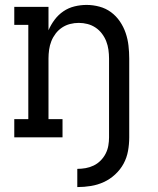

<svg xmlns="http://www.w3.org/2000/svg" viewBox="-20 -558 640 780"><path d="M294 202V128Q311 128 328 125Q345 122 360.5 114.5Q376 107 388.5 94.5Q401 82 409 66.5Q417 51 420 34Q423 17 423 0V-320Q423 -338 420.5 -356Q418 -374 411.5 -390.5Q405 -407 394 -421.5Q383 -436 368 -446Q353 -456 335.5 -460.5Q318 -465 300 -465Q282 -465 264.5 -460.5Q247 -456 232 -446Q217 -436 206 -421.5Q195 -407 188.5 -390.5Q182 -374 179.5 -356Q177 -338 177 -320V-74H234V0H38V-74H95V-457H38V-530H177V-435Q187 -458 202 -478Q217 -498 237.5 -512Q258 -526 282.5 -532Q307 -538 332 -538Q358 -538 384 -531Q410 -524 431 -508.5Q452 -493 467 -471Q482 -449 490.5 -424Q499 -399 502 -372.5Q505 -346 505 -320V0Q505 28 500 55.5Q495 83 482 107Q469 131 448 150.5Q427 170 402 181.5Q377 193 349.5 197.5Q322 202 294 202Z"/></svg>

Font: Iosevka Slab Extended
Style: Regular
Weight: 400
Width: 7
Monospace: yes
Designer: Belleve Invis
Foundry: Belleve Invis
Version: Version 11.1.1; ttfautohint (v1.8.3)